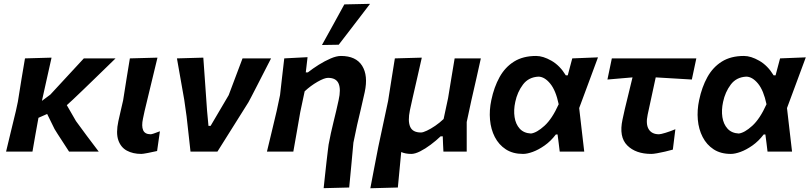

<svg xmlns="http://www.w3.org/2000/svg" viewBox="-20 -810 4328 1026"><path d="M12.5 0Q25.5 -53.5 37.5 -104.2Q49.5 -155 65 -217.5L75.5 -266.5Q86.5 -336.5 95.2 -389.5Q104 -442.5 113.5 -498L255.5 -502Q240.5 -435.5 227.5 -376.8Q214.5 -318 204 -271L249 -304.5Q309 -369.5 351 -414.8Q393 -460 428 -498H597.5Q578 -479 549 -450.8Q520 -422.5 487.2 -390.8Q454.5 -359 423.8 -329.5Q393 -300 369.8 -278Q346.5 -256 337 -248L386 -163Q414 -124 443.5 -84.8Q473 -45.5 507.5 0H349Q336 -20 318.5 -47Q301 -74 287.2 -95.2Q273.5 -116.5 271.5 -120.5L232 -201L185.5 -180.5Q177 -133.5 169.2 -90.2Q161.5 -47 153.5 0Z M735 12.5Q690.5 12.5 658 -5Q625.5 -22.5 612.2 -61Q599 -99.5 612.5 -162.5Q620 -197.5 626 -222Q632 -246.5 638 -274Q648.5 -341.5 656.8 -393Q665 -444.5 674 -498L821.5 -502Q800.5 -414.5 782.5 -340.5Q764.5 -266.5 752.5 -216L744 -176Q735.5 -136.5 744.8 -114.5Q754 -92.5 785.5 -92.5Q793.5 -92.5 834.5 -108.5L819.5 -3Q795.5 2.5 769.5 7.5Q743.5 12.5 735 12.5Z M998 0Q993 -45.5 987.5 -94.8Q982 -144 977 -188.5L964.5 -277Q955 -331.5 945 -387.5Q935 -443.5 925.5 -498L1066.5 -502Q1071 -441.5 1076.2 -365Q1081.5 -288.5 1086.5 -218.5L1094 -137.5H1105.5L1202 -301.5Q1220 -349.5 1238.8 -399.2Q1257.5 -449 1276 -498H1428.5Q1413 -468 1393.5 -429.8Q1374 -391.5 1355.2 -355Q1336.5 -318.5 1323.2 -293Q1310 -267.5 1307.5 -263.5Q1265.5 -196.5 1224 -130.5Q1182.5 -64.5 1142 0Z M1709.5 195.5Q1712.5 167 1716.5 130Q1720.5 93 1724.5 57.2Q1728.5 21.5 1731.8 -4.5Q1735 -30.5 1736 -37.5Q1747.5 -99.5 1762.2 -158.2Q1777 -217 1789.5 -275Q1802.5 -332.5 1789.5 -363.2Q1776.5 -394 1733 -394Q1713.5 -394 1676.5 -372.8Q1639.5 -351.5 1608 -322L1584.5 -211Q1574.5 -153.5 1565.8 -103.5Q1557 -53.5 1547.5 0H1406.5Q1419.5 -54.5 1431.8 -105Q1444 -155.5 1458.5 -217L1476.5 -302Q1482 -350 1487.5 -399Q1493 -448 1499 -498L1623.5 -504.5L1614 -423H1625Q1651 -443.5 1683.2 -463.8Q1715.5 -484 1746.8 -497.5Q1778 -511 1802 -511Q1882 -511 1915 -458.8Q1948 -406.5 1929 -318Q1918 -266 1907.5 -223.5Q1897 -181 1888.5 -143L1868.5 -47.5Q1862.5 17.5 1857.2 74.8Q1852 132 1846 192ZM1700.5 -569.5Q1731 -624.5 1760.8 -678.5Q1790.5 -732.5 1820 -786.5L1957.5 -789.5Q1934 -758.5 1904.8 -720.5Q1875.5 -682.5 1845.8 -643.5Q1816 -604.5 1790 -571Z M1959 196Q1969 142.5 1979.2 90Q1989.5 37.5 2001.5 -25L2054 -271Q2064.5 -339 2073 -391.8Q2081.5 -444.5 2090 -498L2234 -502Q2222 -448.5 2210 -396Q2198 -343.5 2185 -287L2170.5 -221Q2158.5 -163.5 2171.8 -132.8Q2185 -102 2229.5 -102Q2240.5 -102 2261.2 -111.8Q2282 -121.5 2305.8 -137.8Q2329.5 -154 2350.5 -174L2374.5 -286Q2384 -344 2392.2 -394.2Q2400.5 -444.5 2409.5 -498H2549.5Q2537.5 -443.5 2525.8 -391.5Q2514 -339.5 2498.5 -272L2474 -158Q2474 -119.5 2474 -82Q2474 -44.5 2474 0H2349.5Q2348.5 -20 2347.5 -40.8Q2346.5 -61.5 2346 -81.5H2334.5Q2310.5 -58.5 2281.5 -36.8Q2252.5 -15 2225 -1.2Q2197.5 12.5 2178 12.5Q2147 12.5 2124 2.5Q2119.5 52 2115 97.5Q2110.5 143 2106 192Z M2775 12.5Q2720.5 12.5 2683 -12Q2645.5 -36.5 2624.2 -77.8Q2603 -119 2598.5 -170.2Q2594 -221.5 2605.5 -275Q2620 -344.5 2649.5 -397.8Q2679 -451 2727 -481Q2775 -511 2845 -511Q2882 -511 2926.8 -485.5Q2971.5 -460 3003.5 -407.5H3014Q3020 -431.5 3026.5 -454.8Q3033 -478 3038 -498L3175.5 -503.5Q3150.5 -436 3124.5 -365.8Q3098.5 -295.5 3075 -232.5Q3082 -174 3088.5 -115.8Q3095 -57.5 3102 0H2971Q2968.5 -22.5 2965.5 -45.2Q2962.5 -68 2959.5 -91.5H2950.5Q2923 -55.5 2890.2 -32.5Q2857.5 -9.5 2827.2 1.5Q2797 12.5 2775 12.5ZM2817.5 -96.5Q2848.5 -100.5 2889.5 -137.8Q2930.5 -175 2965.5 -253Q2950 -327 2920.2 -363.2Q2890.5 -399.5 2858 -400.5Q2804.5 -398 2774.5 -358Q2744.5 -318 2733.5 -265.5Q2724 -222 2729.8 -184.2Q2735.5 -146.5 2757.2 -122.5Q2779 -98.5 2817.5 -96.5Z M3460.5 12.5Q3377 12.5 3331.8 -33Q3286.5 -78.5 3306.5 -171Q3318.5 -228 3332 -281.2Q3345.5 -334.5 3360 -396.5L3226 -385L3249.5 -498H3701L3677 -385Q3628.5 -388 3579.8 -390.8Q3531 -393.5 3484 -396.5Q3473 -346.5 3462.5 -297Q3452 -247.5 3441 -197.5Q3430 -146.5 3446.5 -119.5Q3463 -92.5 3501.5 -92.5Q3510.5 -92.5 3536.8 -100.5Q3563 -108.5 3589 -119.5L3575.5 -10.5Q3556.5 -5 3533.8 0.2Q3511 5.5 3491 9Q3471 12.5 3460.5 12.5Z M3885.5 12.5Q3831 12.5 3793.5 -12Q3756 -36.5 3734.8 -77.8Q3713.5 -119 3709 -170.2Q3704.5 -221.5 3716 -275Q3730.5 -344.5 3760 -397.8Q3789.5 -451 3837.5 -481Q3885.5 -511 3955.5 -511Q3992.5 -511 4037.2 -485.5Q4082 -460 4114 -407.5H4124.5Q4130.5 -431.5 4137 -454.8Q4143.5 -478 4148.5 -498L4286 -503.5Q4261 -436 4235 -365.8Q4209 -295.5 4185.5 -232.5Q4192.5 -174 4199 -115.8Q4205.5 -57.5 4212.5 0H4081.5Q4079 -22.5 4076 -45.2Q4073 -68 4070 -91.5H4061Q4033.5 -55.5 4000.8 -32.5Q3968 -9.5 3937.8 1.5Q3907.5 12.5 3885.5 12.5ZM3928 -96.5Q3959 -100.5 4000 -137.8Q4041 -175 4076 -253Q4060.5 -327 4030.8 -363.2Q4001 -399.5 3968.5 -400.5Q3915 -398 3885 -358Q3855 -318 3844 -265.5Q3834.5 -222 3840.2 -184.2Q3846 -146.5 3867.8 -122.5Q3889.5 -98.5 3928 -96.5Z"/></svg>

Font: Commissioner Loud SemiBold
Style: Italic
Weight: 600
Italic angle: -12°
Designer: Kostas Bartsokas
Foundry: Kostas Bartsokas
Version: Version 1.000; ttfautohint (v1.8.3)